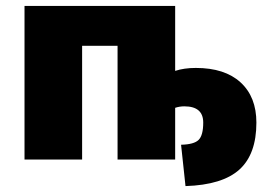

<svg xmlns="http://www.w3.org/2000/svg" viewBox="-20 -540 916 650"><path d="M573 -175V0H378V-385H258V0H63V-520H573V-300Q603 -310 643 -310Q741 -310 794.5 -261Q848 -212 848 -125Q848 -18 790.5 34Q733 86 608 90L593 -50Q637 -51 652.5 -66.5Q668 -82 668 -125Q668 -180 604 -180Q588 -180 573 -175Z"/></svg>

Font: Mplus 1p Black
Style: Regular
Weight: 900
Version: Version 1.061